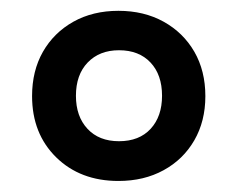

<svg xmlns="http://www.w3.org/2000/svg" viewBox="-20 -746 440 355"><path d="M199 -411.4Q128.5 -411.4 83.9 -455.1Q39.3 -498.9 39.3 -568.4Q39.3 -615 59.4 -650.3Q79.6 -685.6 115.6 -705.8Q151.7 -726 199 -726Q246.3 -726 282.5 -705.9Q318.8 -685.8 339.3 -650.4Q359.7 -615 359.7 -568.2Q359.7 -522 339.3 -486.6Q318.8 -451.1 282.5 -431.3Q246.3 -411.4 199 -411.4ZM200 -484.9Q237.5 -484.9 258.6 -507.9Q279.6 -530.8 279.6 -568.9Q279.6 -607.8 258.3 -630.4Q237 -653.1 200 -653.1Q163.9 -653.1 142.1 -630.4Q120.4 -607.8 120.4 -568.9Q120.4 -530.8 141.7 -507.9Q163 -484.9 200 -484.9Z"/></svg>

Font: Noto Serif Gurmukhi
Style: Regular
Weight: 400
Designer: Vaibhav Singh and the Monotype Design Team
Foundry: Monotype Imaging Inc.
Version: Version 2.003